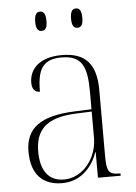

<svg xmlns="http://www.w3.org/2000/svg" viewBox="-53 -780 591 832"><g transform="rotate(-5 242.0 -364.5)"><path d="M309 -655C324 -655 333 -665 333 -696C333 -728 324 -739 309 -739C293 -739 284 -728 284 -696C284 -665 293 -655 309 -655ZM152 -655C168 -655 177 -665 177 -696C177 -728 168 -739 152 -739C138 -739 128 -728 128 -696C128 -665 138 -655 152 -655ZM184 10C265 10 316 -47 338 -111H340V0H439V-10H435C388 -10 379 -23 379 -93V-377C379 -489 335 -543 230 -543C131 -543 88 -493 88 -435C88 -408 100 -393 122 -393C122 -490 146 -533 228 -533C318 -533 338 -482 338 -373V-298L262 -295C119 -289 50 -243 50 -139C50 -39 100 10 184 10ZM193 -5C124 -5 92 -56 92 -135C92 -226 137 -279 265 -285L338 -288V-173C338 -86 276 -5 193 -5Z"/></g></svg>

Font: Noto Serif Display SemiCondensed ExtraLight
Style: Regular
Weight: 200
Width: 4
Designer: Monotype Design Team
Foundry: Monotype Imaging Inc.
Version: Version 2.009